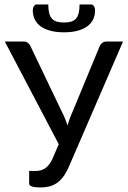

<svg xmlns="http://www.w3.org/2000/svg" viewBox="-20 -826 567 852"><path d="M1.5 0ZM139.2 -67.4Q149.4 -67.4 159.4 -69.8Q169.4 -72.3 179 -78.4Q188.5 -84.5 197 -95Q205.6 -105.5 212.9 -121.6L240.7 -186L1.5 -641.6H85Q96.2 -641.6 103.5 -636Q110.8 -630.4 115.2 -621.1L252.9 -333.5Q269.5 -301.8 279.3 -269Q284.2 -285.2 290 -301.3Q295.9 -317.4 303.2 -333L422.4 -621.1Q425.8 -628.9 433.3 -635.3Q440.9 -641.6 452.1 -641.6H525.9L284.7 -84Q272.9 -57.6 259.5 -40.3Q246.1 -22.9 230.5 -12.7Q214.8 -2.4 197 1.7Q179.2 5.9 158.7 5.9Q109.4 5.9 109.4 -11.7V-67.4H139.2ZM264.2 -726.1Q283.2 -726.1 296.4 -730.2Q309.6 -734.4 317.6 -743.9Q325.7 -753.4 329.3 -768.6Q333 -783.7 333 -806.2H383.3Q392.6 -806.2 397.2 -798.3Q401.9 -790.5 401.9 -780.8Q401.9 -733.4 365.5 -708Q329.1 -682.6 264.2 -682.6Q198.7 -682.6 162.1 -708Q125.5 -733.4 125.5 -780.8Q125.5 -790.5 130.1 -798.3Q134.8 -806.2 144 -806.2H194.3Q194.3 -783.7 198 -768.6Q201.7 -753.4 210 -743.9Q218.3 -734.4 231.4 -730.2Q244.6 -726.1 264.2 -726.1Z"/></svg>

Font: Carlito
Style: Regular
Weight: 400
Designer: Lukasz Dziedzic
Foundry: tyPoland Lukasz Dziedzic
Version: Version 1.104